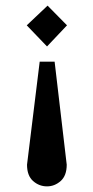

<svg xmlns="http://www.w3.org/2000/svg" viewBox="-20 -523 329 682"><path d="M174 -304 217 62Q217 101 195.5 120Q174 139 147 139Q119 139 97.5 120Q76 101 76 62L121 -304ZM149 -503 218 -433 147 -358 75 -433Z"/></svg>

Font: Narnoor SemiBold
Style: Regular
Weight: 600
Designer: S. Sridhar Murthy
Foundry: SIL International
Version: Version 3.000